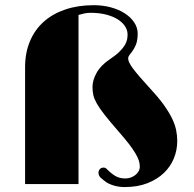

<svg xmlns="http://www.w3.org/2000/svg" viewBox="-20 -720 757 751"><path d="M78.1 -457Q78.1 -513.7 97.2 -558.8Q116.2 -604 151.4 -635.3Q186.5 -666.5 236.1 -683.1Q285.6 -699.7 346.7 -699.7Q382.3 -699.7 413.8 -691.2Q445.3 -682.6 468.5 -667.5Q491.7 -652.3 505.1 -632.1Q518.6 -611.8 518.6 -587.9Q518.6 -572.8 515.6 -558.3Q512.7 -543.9 501.5 -525.4Q497.1 -518.1 493.4 -513.7Q489.7 -509.3 487.1 -505.9Q484.4 -502.4 482.9 -499Q481.4 -495.6 481.4 -490.2Q481.4 -484.4 485.6 -475.3Q489.7 -466.3 499.5 -452.9Q509.3 -439.5 525.4 -420.7Q541.5 -401.9 564.9 -376.5Q597.7 -341.3 618.7 -312.5Q639.6 -283.7 651.9 -259Q664.1 -234.4 668.7 -212.4Q673.3 -190.4 673.3 -168.5Q673.3 -133.3 660.2 -100.8Q647 -68.4 621.1 -43.5Q595.2 -18.6 556.6 -3.4Q518.1 11.7 467.3 11.7Q457.5 11.7 446.8 10.3Q436 8.8 425.8 5.9Q415.5 2.9 406 -1.5Q396.5 -5.9 389.2 -12.2Q385.3 -15.6 380.9 -18.8Q376.5 -22 373 -25.6Q369.6 -29.3 367.4 -33.9Q365.2 -38.6 365.2 -44.9Q365.2 -52.2 370.4 -58.3Q375.5 -64.5 385.3 -64.5Q392.1 -64.5 397.2 -59.3Q402.3 -54.2 409.7 -47.4Q425.3 -33.7 439 -27.8Q452.6 -22 471.2 -22Q481.4 -22 491.5 -25.6Q501.5 -29.3 509.3 -35.4Q517.1 -41.5 522 -50Q526.9 -58.6 526.9 -68.4Q526.9 -80.1 522.7 -92.8Q518.6 -105.5 509 -121.3Q499.5 -137.2 483.9 -157.5Q468.3 -177.7 444.8 -204.6Q410.2 -244.1 389.6 -270.3Q369.1 -296.4 358.6 -315.2Q348.1 -334 345 -348.4Q341.8 -362.8 341.8 -379.4Q341.8 -406.7 358.2 -435.8Q374.5 -464.8 409.7 -488.3Q433.1 -503.9 447 -517.6Q460.9 -531.2 468 -543.2Q475.1 -555.2 477.1 -565.7Q479 -576.2 479 -585.4Q479 -601.1 469.7 -616.2Q460.4 -631.3 442.1 -643.3Q423.8 -655.3 396.5 -662.6Q369.1 -669.9 333.5 -669.9Q322.3 -669.9 310.3 -667.5Q298.3 -665 287.1 -661.6V0H78.1Z"/></svg>

Font: Limelight
Style: Regular
Weight: 400
Designer: Nicole Fally with help from Eben Sorkin
Foundry: Nicole Fally with help from Eben Sorkin
Version: Version 1.002